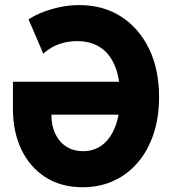

<svg xmlns="http://www.w3.org/2000/svg" viewBox="-20 -748 683 775"><path d="M314 7.8Q227.1 7.8 163.8 -32.5Q100.6 -72.8 66.4 -144.3Q32.2 -215.8 32.2 -309.1V-418H481.4V-285.2H187.5Q187.5 -240.2 203.6 -207Q219.7 -173.8 248.5 -155.8Q277.3 -137.7 314.9 -137.7Q359.4 -137.7 392.8 -162.8Q426.3 -188 445.3 -237.3Q464.4 -286.6 464.4 -358.4Q464.4 -433.1 443.4 -482.9Q422.4 -532.7 383.8 -557.4Q345.2 -582 292 -582Q261.2 -582 235.1 -575Q209 -567.9 188.7 -556.2Q168.5 -544.4 154.8 -531.2L95.2 -669.9Q122.6 -687.5 156 -700.2Q189.5 -712.9 226.1 -720.2Q262.7 -727.5 299.8 -727.5Q396 -727.5 468.3 -681.4Q540.5 -635.3 581.3 -551.8Q622.1 -468.3 622.1 -356Q622.1 -273.9 599.6 -206.8Q577.1 -139.6 536.1 -91.8Q495.1 -43.9 438.7 -18.1Q382.3 7.8 314 7.8Z"/></svg>

Font: Reddit Sans Condensed ExtraBold
Style: Regular
Weight: 800
Designer: Stephen Hutchings
Foundry: Reddit
Version: Version 1.014